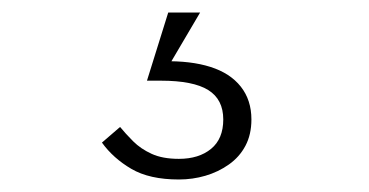

<svg xmlns="http://www.w3.org/2000/svg" viewBox="-20 -25 590 307"><path d="M300 -5 247 85 241 73Q285 72 316.5 82Q348 92 365 113.5Q382 135 382 166Q382 190 372.5 208Q363 226 346 238Q329 250 308.5 256Q288 262 266 262Q219 262 190 245Q161 228 143 203L172 178Q181 189 193 201Q205 213 222.5 221Q240 229 266 229Q298 229 317.5 213Q337 197 337 166Q337 134 313 119Q289 104 237 104H215L249 -5Z"/></svg>

Font: Roboto Serif 20pt Thin
Style: Regular
Weight: 250
Version: Version 1.008